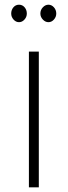

<svg xmlns="http://www.w3.org/2000/svg" viewBox="-20 -799 288 819"><path d="M27.8 -741.1Q27.8 -756.7 37.2 -767.8Q46.7 -778.9 61.1 -778.9Q75.6 -778.9 85 -767.8Q94.4 -756.7 94.4 -741.1Q94.4 -726.7 84.4 -715.6Q74.4 -704.4 61.1 -704.4Q47.8 -704.4 37.8 -715.6Q27.8 -726.7 27.8 -741.1ZM152.2 -741.1Q152.2 -756.7 162.8 -767.8Q173.3 -778.9 186.7 -778.9Q200 -778.9 210 -767.8Q220 -756.7 220 -741.1Q220 -726.7 210 -715.6Q200 -704.4 186.7 -704.4Q173.3 -704.4 162.8 -715.6Q152.2 -726.7 152.2 -741.1ZM145.6 -578.9V0H103.3V-578.9Z"/></svg>

Font: Paperlogy 2 ExtraLight
Style: Regular
Weight: 250
Designer: redesigned by Lee Juim, glyphs from Gmarket Sans & Montserrat
Foundry: PT&
Version: Version 1.001